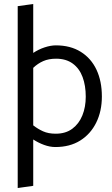

<svg xmlns="http://www.w3.org/2000/svg" viewBox="-20 -726 564 965"><path d="M261 -498Q334 -498 386 -465.5Q438 -433 465 -375.5Q492 -318 492 -241Q492 -167 463.5 -109.5Q435 -52 383 -19.5Q331 13 258 13Q231 13 202 2.5Q173 -8 147 -25V208L69 219V-695L147 -706V-460Q174 -478 204.5 -488Q235 -498 261 -498ZM260 -54Q310 -54 343.5 -79Q377 -104 394 -146Q411 -188 411 -240Q411 -296 395 -339Q379 -382 345.5 -406.5Q312 -431 262 -431Q225 -431 197.5 -419Q170 -407 147 -385V-96Q170 -78 196.5 -66Q223 -54 260 -54Z"/></svg>

Font: Catamaran
Style: Regular
Weight: 400
Designer: Pria Ravichandran
Version: Version 2.000